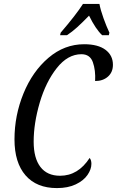

<svg xmlns="http://www.w3.org/2000/svg" viewBox="-20 -951 597 981"><path d="M54 -239Q54 -361 100 -473.5Q146 -586 227.5 -655.5Q309 -725 410 -725Q481 -725 519 -696.5Q557 -668 557 -620Q557 -582 531.5 -559.5Q506 -537 466 -537Q469 -592 454.5 -633Q440 -674 396 -674Q326 -674 270 -603Q214 -532 183 -426.5Q152 -321 152 -227Q152 -143 186.5 -98Q221 -53 287 -53Q379 -53 438 -144Q447 -133 447 -114Q447 -86 427 -57Q407 -28 367 -9Q327 10 271 10Q167 10 110.5 -55Q54 -120 54 -239ZM290 -784Q369 -876 404 -931H488Q494 -899 509 -857.5Q524 -816 539 -784L536 -771H502Q469 -802 435 -871Q400 -835 374 -811.5Q348 -788 322 -771H287Z"/></svg>

Font: Noto Serif Cond
Style: Italic
Weight: 400
Width: 3
Italic angle: -12°
Designer: Monotype Design Team
Foundry: Monotype Imaging Inc.
Version: Version 1.001